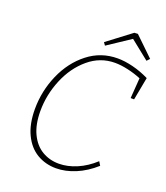

<svg xmlns="http://www.w3.org/2000/svg" viewBox="-157 -977 942 1091"><g transform="rotate(20 314.5 -431.5)"><path d="M620 -651 594 -513H573L582 -636Q543 -652 500.5 -661.5Q458 -671 422 -671Q333 -671 263 -612Q193 -553 154.5 -460Q116 -367 116 -269Q116 -188 142.5 -132.5Q169 -77 214.5 -50Q260 -23 316 -23Q369 -23 424 -46.5Q479 -70 528 -115L542 -92Q487 -43 427 -18Q367 7 310 7Q246 7 194.5 -23.5Q143 -54 113 -116.5Q83 -179 83 -269Q83 -378 126.5 -477.5Q170 -577 248.5 -638.5Q327 -700 428 -700Q471 -700 521 -687.5Q571 -675 620 -651ZM487 -870 601 -760 585 -743 471 -834 334 -743 322 -760 466 -869Z"/></g></svg>

Font: Bitter Pro ExtraLight
Style: Italic
Weight: 275
Italic angle: -9°
Designer: Sol Matas, and Bitter project Authors
Foundry: Sol Matas
Version: Version 1.010